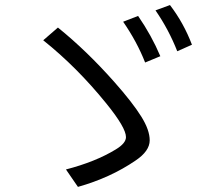

<svg xmlns="http://www.w3.org/2000/svg" viewBox="-20 -792 870 759"><path d="M240.7 -122.1Q357.4 -152.3 437.5 -201.2Q478 -225.6 478 -250Q478 -287.1 400.4 -382.8Q284.2 -526.4 150.9 -632.8L209 -683.1Q323.2 -590.8 432.1 -467.8Q503.9 -386.7 538.6 -331.1Q571.8 -277.8 571.8 -237.3Q571.8 -194.8 515.6 -157.2Q416.5 -89.4 288.1 -53.2ZM553.7 -544.9Q521.5 -627 466.8 -706.1L525.9 -729Q579.1 -651.9 613.8 -569.8ZM680.7 -589.4Q647 -675.3 594.7 -751L651.9 -772Q706.1 -701.2 738.8 -615.2Z"/></svg>

Font: BIZ UDPGothic
Style: Regular
Weight: 400
Designer: TypeBank Co., Ltd.
Foundry: Morisawa Inc.
Version: Version 1.051